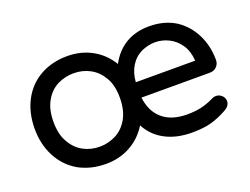

<svg xmlns="http://www.w3.org/2000/svg" viewBox="-85 -684 1135 870"><g transform="rotate(-20 482.0 -249.0)"><path d="M165 -21.5Q108.4 -54.7 77.1 -114.3Q45.9 -173.8 45.9 -249Q45.9 -325.2 77.1 -384.8Q108.4 -444.3 165.5 -476.6Q222.7 -508.8 296.9 -508.8Q362.3 -508.8 415.5 -479.5Q468.8 -450.2 501 -396.5Q529.3 -450.2 577.1 -479.5Q625 -508.8 691.4 -508.8Q763.7 -508.8 817.4 -475.6Q868.2 -442.4 896.5 -386.2Q924.8 -330.1 924.8 -261.7Q924.8 -243.2 912.1 -230Q899.4 -216.8 878.9 -216.8H548.8Q557.6 -147.5 601.1 -110.8Q644.5 -74.2 718.8 -74.2Q757.8 -74.2 788.6 -81.5Q819.3 -88.9 850.6 -104.5Q857.4 -108.4 868.2 -108.4Q883.8 -108.4 896 -97.2Q908.2 -85.9 908.2 -69.3Q908.2 -46.9 881.8 -32.2Q840.8 -9.8 803.7 0.5Q766.6 10.7 710.9 10.7Q637.7 10.7 583.5 -17.6Q529.3 -45.9 500 -100.6Q467.8 -47.9 415 -18.6Q362.3 10.7 296.9 10.7Q222.7 10.7 165 -21.5ZM374 -90.8Q412.1 -110.4 434.6 -150.9Q457 -191.4 457 -250Q457 -311.5 433.6 -349.6Q412.1 -386.7 376.5 -406.2Q340.8 -425.8 296.9 -425.8Q256.8 -425.8 219.7 -408.2Q181.6 -388.7 159.2 -348.6Q136.7 -308.6 136.7 -250Q136.7 -187.5 160.2 -149.4Q181.6 -111.3 217.3 -91.8Q252.9 -72.3 296.9 -72.3Q336.9 -72.3 374 -90.8ZM810.5 -369.1Q789.1 -400.4 757.3 -416Q725.6 -431.6 691.4 -431.6Q660.2 -431.6 626 -417Q591.8 -400.4 571.8 -367.7Q551.8 -335 548.8 -291H835Q832 -337.9 810.5 -369.1Z"/></g></svg>

Font: jf-openhuninn-2.1
Style: Regular
Weight: 400
Designer: [Kosugi Maru]
Designed by MOTOYA      

[Varela Round]
Joe Prince (Latin component); Avraham Cornfeld (Hebrew component)
Foundry: justfont Co., Ltd.
Version: 2.1